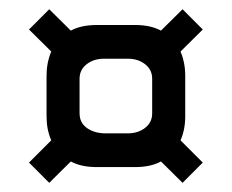

<svg xmlns="http://www.w3.org/2000/svg" viewBox="-20 -504 503 417"><path d="M257.8 -214.4Q279.8 -214.4 295.2 -226.3Q310.5 -238.3 310.5 -257.8V-333Q310.5 -352.5 295.2 -364.5Q279.8 -376.5 257.8 -376.5H206.1Q183.6 -376.5 168.2 -364.5Q152.8 -352.5 152.8 -333V-257.8Q152.8 -228.5 185.5 -217.8Q195.3 -214.8 206.1 -214.4ZM91.3 -199.2Q81.1 -222.7 81.1 -251V-339.8Q81.1 -367.7 91.3 -392.1L43 -439.9L86.9 -483.9L133.8 -437.5Q156.2 -449.7 190.4 -449.7H273.4Q307.1 -449.7 329.6 -437.5L376.5 -483.9L420.4 -439.9L372.1 -392.1Q382.3 -367.7 382.3 -339.8V-251Q382.3 -222.7 372.1 -199.2L420.4 -150.9L376.5 -106.9L329.6 -153.3Q307.1 -141.1 273.4 -141.1H190.4Q156.2 -141.1 133.8 -153.3L86.9 -106.9L43 -150.9Z"/></svg>

Font: Ebtekar Inline 2
Style: Inline-2
Weight: 500
Designer: Arman Khorramak
Foundry: Arman Khorramak
Version: Version 2.000